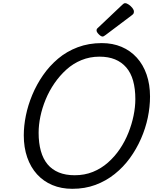

<svg xmlns="http://www.w3.org/2000/svg" viewBox="-20 -1164 968 1203"><path d="M433 19Q364 19 308 -4.5Q252 -28 212 -72Q172 -116 150.5 -178Q129 -240 129 -316Q129 -375 142 -439.5Q155 -504 182 -569Q209 -634 249.5 -692.5Q290 -751 344 -796.5Q398 -842 467 -868Q536 -894 618 -894Q686 -894 741.5 -870.5Q797 -847 837 -803Q877 -759 898.5 -697Q920 -635 920 -559Q920 -494 906 -427Q892 -360 863.5 -295Q835 -230 794 -173.5Q753 -117 698.5 -73.5Q644 -30 578 -5.5Q512 19 433 19ZM448 -66Q510 -66 562 -87Q614 -108 656.5 -145.5Q699 -183 731 -230.5Q763 -278 784.5 -332Q806 -386 817 -440Q828 -494 828 -543Q828 -608 814 -658Q800 -708 771 -741.5Q742 -775 700.5 -792Q659 -809 603 -809Q543 -809 490.5 -787.5Q438 -766 396 -728Q354 -690 321 -642Q288 -594 266 -540.5Q244 -487 233 -434Q222 -381 222 -332Q222 -268 236 -218Q250 -168 278 -134.5Q306 -101 348.5 -83.5Q391 -66 448 -66ZM623 -935Q613 -935 599 -949Q585 -963 585 -973Q585 -977 586 -980.5Q587 -984 594 -990L745 -1133Q751 -1138 754.5 -1141Q758 -1144 764 -1144Q774 -1144 787 -1135Q800 -1126 809.5 -1114Q819 -1102 819 -1092Q819 -1085 817 -1080Q815 -1075 804 -1067L642 -945Q636 -941 631.5 -938Q627 -935 623 -935Z"/></svg>

Font: Playwrite HR
Style: Regular
Weight: 400
Designer: Veronika Burian, José Scaglione
Foundry: TypeTogether
Version: Version 1.002